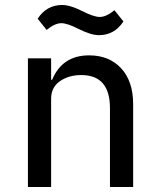

<svg xmlns="http://www.w3.org/2000/svg" viewBox="-20 -750 640 770"><path d="M377 -609Q345 -609 297 -633Q250 -657 226 -657Q200 -657 167 -630L131 -675Q167 -730 229 -730Q261 -730 309 -706Q356 -682 380 -682Q406 -682 439 -709L475 -664Q439 -609 377 -609ZM185 0H92V-516H185V-430H189Q230 -528 337 -528Q418 -528 466 -476Q514 -424 514 -332V0H421V-316Q421 -449 306 -449Q256 -449 220.5 -424.5Q185 -400 185 -354Z"/></svg>

Font: IBM Plex Mono Text
Style: Regular
Weight: 450
Designer: Mike Abbink, Paul van der Laan, Pieter van Rosmalen
Foundry: Bold Monday
Version: Version 2.000